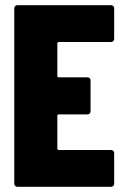

<svg xmlns="http://www.w3.org/2000/svg" viewBox="-20 -720 475 740"><path d="M420 -570V-688C420 -695 415 -700 408 -700H47C40 -700 35 -695 35 -688V-12C35 -5 40 0 47 0H408C415 0 420 -5 420 -12V-130C420 -137 415 -142 408 -142H206C203 -142 201 -144 201 -147V-274C201 -277 203 -279 206 -279H317C324 -279 329 -284 329 -291V-410C329 -417 324 -422 317 -422H206C203 -422 201 -424 201 -427V-553C201 -556 203 -558 206 -558H408C415 -558 420 -563 420 -570Z"/></svg>

Font: Barlow Condensed ExtraBold
Style: Regular
Weight: 800
Width: 3
Designer: Jeremy Tribby
Foundry: Tribby Type
Version: Version 1.422;hotconv 1.0.109;makeotfexe 2.5.65596